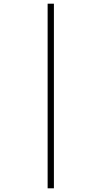

<svg xmlns="http://www.w3.org/2000/svg" viewBox="-20 -780 551 1040"><path d="M238 240V-760H272V240Z"/></svg>

Font: Noto Serif Lao SemiCondensed ExtraLight
Style: Regular
Weight: 200
Width: 4
Designer: Monotype Design Team
Foundry: Monotype Imaging Inc.
Version: Version 2.003; ttfautohint (v1.8.4.7-5d5b)